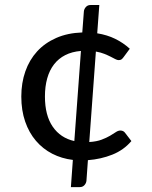

<svg xmlns="http://www.w3.org/2000/svg" viewBox="-20 -648 620 784"><path d="M310.5 -440Q274 -437 246.5 -423Q219 -409 200.5 -385Q182 -361 172.8 -328Q163.5 -295 163.5 -254Q163.5 -177 195.2 -130.8Q227 -84.5 283.5 -72ZM516.5 -72Q485 -35 438.5 -16.5Q392 2 339 6L333 90Q332 100 324.8 108Q317.5 116 306 116H269.5L277.5 5Q232 -0.5 193.5 -20.2Q155 -40 126.8 -73Q98.5 -106 82.8 -151.5Q67 -197 67 -254Q67 -309.5 83.5 -356.5Q100 -403.5 131.5 -438Q163 -472.5 209.5 -493Q256 -513.5 316 -515.5L322.5 -601.5Q323.5 -611.5 330.8 -619.5Q338 -627.5 349.5 -627.5H385.5L377 -512Q417.5 -505.5 450.2 -489.5Q483 -473.5 510 -449L484.5 -414.5Q480.5 -409 476.5 -405.8Q472.5 -402.5 464.5 -402.5Q458.5 -402.5 450.5 -406.8Q442.5 -411 431.8 -416.5Q421 -422 406.2 -428Q391.5 -434 371.5 -437.5L344.5 -68Q375 -70 395.2 -77.8Q415.5 -85.5 429.5 -93.8Q443.5 -102 453 -108.5Q462.5 -115 471.5 -115Q477.5 -115 482.2 -112.8Q487 -110.5 490 -106.5Z"/></svg>

Font: TypoPRO Lato
Style: Regular
Weight: 500
Designer: Lukasz Dziedzic with Adam Twardoch and Botio Nikoltchev
Foundry: tyPoland Lukasz Dziedzic
Version: Version 2.010; 2014-09-01; http://www.latofonts.com/